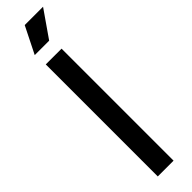

<svg xmlns="http://www.w3.org/2000/svg" viewBox="-293 -819 800 800"><g transform="rotate(-45 107.0 -419.0)"><path d="M52 0V-660H145V0ZM132 -720H47L106 -838H214Z"/></g></svg>

Font: Bricolage Grotesque 48pt
Style: Regular
Weight: 400
Designer: Mathieu Triay
Foundry: Atelier Triay
Version: Version 1.000; ttfautohint (v1.8.4.7-5d5b);gftools[0.9.32]